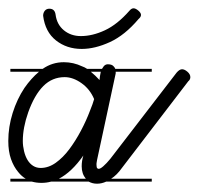

<svg xmlns="http://www.w3.org/2000/svg" viewBox="-25 -452 479 463"><path d="M341 -14H231Q220 -9 209 -9Q198 -9 189 -14H98Q87 -11 75 -11Q63 -11 52 -14H0V-21H37Q27 -27 19 -37Q8 -50 1.5 -68.5Q-5 -87 -5 -112Q-5 -146 5.5 -179.5Q16 -213 34 -240Q50 -263 69 -279H0V-286H78Q101 -302 129 -302Q152 -302 173 -292Q179 -290 185 -286H221Q223 -289 225 -292Q229 -297 235 -297Q245 -297 249 -292Q252 -289 253 -286H341V-279H254V-275L209 -66Q207 -58 208 -51Q208 -46 212 -45Q216 -44 224 -51Q232 -58 241 -69L401 -277Q408 -285 414 -285Q420 -285 427 -279Q434 -273 434 -266Q434 -260 429 -256L269 -47Q257 -30 243 -21H341ZM192 -185Q196 -195 198 -200.5Q200 -206 202 -213Q192 -237 171.5 -251.5Q151 -266 131 -266Q101 -266 79.5 -244.5Q58 -223 43 -181Q30 -144 30 -112Q30 -100 33 -87.5Q36 -75 41.5 -66Q47 -57 55 -52Q63 -47 73 -47Q92 -47 109.5 -59.5Q127 -72 142 -92Q157 -112 170 -136.5Q183 -161 192 -185ZM79 -414Q79 -421 83 -426Q87 -431 94 -431Q107 -431 109 -417Q112 -393 129 -379Q146 -365 170 -365Q198 -365 228 -379Q258 -393 287 -426Q292 -432 297 -432Q302 -432 308.5 -426.5Q315 -421 315 -416Q315 -411 309 -406Q276 -367 240 -350.5Q204 -334 172 -334Q136 -334 110 -354.5Q84 -375 79 -414ZM172 -51Q172 -64 176 -77Q148 -37 117 -21H182Q172 -33 172 -51ZM215 -259Q215 -262 216 -268Q217 -273 218 -279H194Q205 -270 215 -259Z"/></svg>

Font: Gruenewald VA 3. Klasse
Style: Regular
Weight: 400
Designer: Peter Wiegel
Foundry: Peter Wiegel, nach dem Schriftentwurf von Dr. H. Gr¸newald
Version: Version 0.007